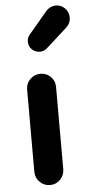

<svg xmlns="http://www.w3.org/2000/svg" viewBox="-60 -928 443 962"><g transform="rotate(-5 161.5 -447.0)"><path d="M79.1 -73.2V-487.3Q79.1 -517.6 100.6 -538.6Q122.1 -559.6 152.3 -559.6Q182.6 -559.6 203.6 -538.6Q224.6 -517.6 224.6 -487.3V-73.2Q224.6 -43 203.6 -21.5Q182.6 0 152.3 0Q122.1 0 100.6 -21.5Q79.1 -43 79.1 -73.2ZM195.3 -683.6Q179.7 -669.9 159.2 -669.9Q158.2 -669.9 157.2 -669.9Q135.7 -670.9 120.1 -685.5Q103.5 -701.2 103.5 -725.6Q103.5 -745.1 116.2 -759.8L209 -870.1Q227.5 -891.6 255.9 -893.6Q257.8 -893.6 258.8 -893.6Q285.2 -893.6 303.7 -875Q323.2 -855.5 323.2 -828.1Q323.2 -798.8 301.8 -779.3Z"/></g></svg>

Font: Gen Jyuu GothicX Bold
Style: Bold
Weight: 700
Designer: Ryoko NISHIZUKA (kana &amp; ideographs); Paul D. Hunt (Latin, Greek &amp; Cyrillic); Wenlong ZHANG (bopomofo); Sandoll C
Version: Version 1.058.20140828